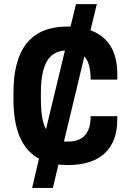

<svg xmlns="http://www.w3.org/2000/svg" viewBox="-20 -860 640 940"><path d="M454.1 -839.8 422.9 -711.9Q554.2 -663.6 554.2 -497.1V-470.2H423.8Q423.8 -550.3 393.1 -584L293 -167H314Q423.8 -167 423.8 -291H554.2V-274.9Q554.2 -167 492.7 -109.4Q431.2 -51.8 309.1 -51.8Q301.8 -51.8 266.1 -54.2L238.8 60.1H137.2L170.9 -83Q45.9 -150.4 45.9 -373V-407.2Q45.9 -730 309.1 -730H325.2L352.1 -839.8ZM180.2 -373Q180.2 -273.9 205.1 -227.1L297.9 -612.8Q235.8 -608.4 208 -557.1Q180.2 -505.9 180.2 -407.2Z"/></svg>

Font: Cooper Hewitt
Style: Semibold
Weight: 709
Designer: Village Type and Design LLC
Foundry: Cooper Hewitt Smithsonian Design Museum
Version: 1.000